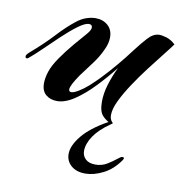

<svg xmlns="http://www.w3.org/2000/svg" viewBox="-68 -344 589 615"><g transform="rotate(10 227.0 -36.0)"><path d="M299 39Q286 34 273.5 21Q261 8 261 -24Q261 -51 270 -80.5Q279 -110 293 -139Q267 -106 236.5 -74Q206 -42 175.5 -21.5Q145 -1 119 -1Q97 -1 82.5 -13Q68 -25 68 -50Q68 -68 75 -89Q82 -110 100 -136Q118 -162 139.5 -187.5Q161 -213 177 -231Q188 -244 188 -252Q188 -262 177 -262Q165 -262 143 -246Q120 -229 94 -204.5Q68 -180 45 -157.5Q22 -135 6 -122Q3 -119 0 -119Q-5 -119 -5 -125Q-5 -130 4 -138Q48 -176 77 -207.5Q106 -239 134 -261Q149 -273 165 -278.5Q181 -284 195 -284Q219 -284 235 -270Q251 -256 251 -231Q251 -212 241 -191Q230 -166 211.5 -141.5Q193 -117 176 -94Q163 -75 157 -63Q151 -51 151 -45Q151 -37 159 -37Q167 -37 182 -46Q197 -55 213 -69Q224 -79 232.5 -87.5Q241 -96 245 -100Q268 -124 291 -151.5Q314 -179 331 -202Q344 -219 351.5 -228Q359 -237 368 -247Q385 -266 404 -267Q415 -267 429.5 -262.5Q444 -258 458 -245Q448 -231 428.5 -206.5Q409 -182 386.5 -152.5Q364 -123 343.5 -92Q323 -61 310 -34Q297 -7 297 13Q297 27 305 35Q309 39 305 39.5Q301 40 299 39ZM248 212Q219 212 202 197Q185 182 185 159Q185 132 211.5 99.5Q238 67 292 37Q295 35 301 35Q306 35 307 37Q308 39 301 43Q266 67 249 92.5Q232 118 232 141Q232 157 243 167.5Q254 178 275 178Q296 178 312.5 168Q329 158 340.5 148.5Q352 139 356 139Q366 139 359 149Q337 181 306.5 196.5Q276 212 248 212Z"/></g></svg>

Font: Arizonia
Style: Regular
Weight: 400
Designer: Robert E. Leuschke
Foundry: Robert E. Leuschke
Version: Version 1.010; ttfautohint (v1.8.4.7-5d5b)